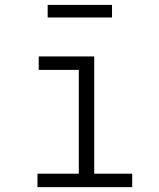

<svg xmlns="http://www.w3.org/2000/svg" viewBox="-20 -771 655 791"><path d="M368.2 -538.5V-55.4H524.6V0H134.4V-55.4H304.6V-483.1H139.5V-538.5ZM441.5 -699H176.4V-750.8H441.5Z"/></svg>

Font: Fira Code Light
Style: Regular
Weight: 300
Monospace: yes
Designer: Carrois Corporate, Edenspiekermann AG, Nikita Prokopov
Foundry: Carrois Corporate, Edenspiekermann AG, Nikita Prokopov
Version: Version 6.000; ttfautohint (v1.8.2) -l 8 -r 50 -G 200 -x 14 